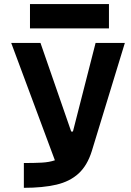

<svg xmlns="http://www.w3.org/2000/svg" viewBox="-20 -899 626 919"><path d="M94.2 0V-118.7Q143.6 -118.7 179.9 -120.6Q216.3 -122.6 242.7 -131.8L33.7 -693.4H173.8L320.8 -269.5H329.1L437.5 -693.4H577.6L419.4 -175.8Q397.9 -106.9 356.2 -68.6Q314.5 -30.3 249.8 -15.1Q185.1 0 94.2 0ZM123.5 -763.2V-879.4H501.5V-763.2Z"/></svg>

Font: Cascadia Code NF
Style: Bold
Weight: 700
Monospace: yes
Designer: Aaron Bell
Foundry: Saja Typeworks
Version: Version 2404.023; ttfautohint (v1.8.4)